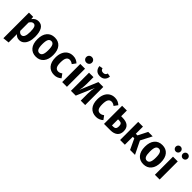

<svg xmlns="http://www.w3.org/2000/svg" viewBox="273 -2277 3973 3973"><g transform="rotate(45 2259.0 -291.0)"><path d="M504 -266Q504 -182 481.5 -118.5Q459 -55 416 -19.5Q373 16 315 16Q243 16 198 -39V204L59 219V-530H182L188 -469Q242 -546 328 -546Q416 -546 460 -473.5Q504 -401 504 -266ZM360 -265Q360 -364 341 -403Q322 -442 283 -442Q234 -442 198 -379V-136Q229 -88 274 -88Q360 -88 360 -265Z M1036 -265Q1036 -134 974 -59Q912 16 803 16Q694 16 632 -57.5Q570 -131 570 -265Q570 -397 632 -471.5Q694 -546 804 -546Q913 -546 974.5 -473.5Q1036 -401 1036 -265ZM715 -265Q715 -170 736.5 -129Q758 -88 803 -88Q848 -88 870 -130Q892 -172 892 -265Q892 -359 870.5 -400.5Q849 -442 804 -442Q758 -442 736.5 -400.5Q715 -359 715 -265Z M1497 -483 1438 -402Q1393 -438 1347 -438Q1298 -438 1273 -397Q1248 -356 1248 -262Q1248 -170 1273.5 -132.5Q1299 -95 1346 -95Q1370 -95 1390.5 -103Q1411 -111 1436 -129L1497 -46Q1428 16 1339 16Q1228 16 1165 -56.5Q1102 -129 1102 -261Q1102 -347 1130.5 -411.5Q1159 -476 1212.5 -511Q1266 -546 1337 -546Q1385 -546 1424 -530.5Q1463 -515 1497 -483Z M1713 -720Q1713 -685 1689.5 -661.5Q1666 -638 1630 -638Q1594 -638 1570.5 -661.5Q1547 -685 1547 -720Q1547 -755 1570.5 -778Q1594 -801 1630 -801Q1666 -801 1689.5 -778Q1713 -755 1713 -720ZM1700 0H1561V-530H1700Z M2234 0H2104V-204Q2104 -306 2125 -392L1958 0H1817V-530H1947V-325Q1947 -218 1927 -138L2091 -530H2234ZM1872 -779 1949 -793Q1957 -762 1975.5 -748Q1994 -734 2025 -734Q2056 -734 2075.5 -748Q2095 -762 2103 -793L2180 -779Q2174 -713 2134 -674.5Q2094 -636 2025 -636Q1957 -636 1917.5 -674.5Q1878 -713 1872 -779Z M2721 -483 2662 -402Q2617 -438 2571 -438Q2522 -438 2497 -397Q2472 -356 2472 -262Q2472 -170 2497.5 -132.5Q2523 -95 2570 -95Q2594 -95 2614.5 -103Q2635 -111 2660 -129L2721 -46Q2652 16 2563 16Q2452 16 2389 -56.5Q2326 -129 2326 -261Q2326 -347 2354.5 -411.5Q2383 -476 2436.5 -511Q2490 -546 2561 -546Q2609 -546 2648 -530.5Q2687 -515 2721 -483Z M3182 -182Q3182 -91 3125.5 -45.5Q3069 0 2973 0H2785V-530H2924V-363H2956Q3073 -363 3127.5 -317Q3182 -271 3182 -182ZM3040 -184Q3040 -230 3021.5 -251Q3003 -272 2958 -272H2924V-94H2963Q3002 -94 3021 -115Q3040 -136 3040 -184Z M3553 -284 3692 0H3548L3439 -232H3395V0H3256V-530H3395V-321H3443L3549 -530H3680Z M4182 -265Q4182 -134 4120 -59Q4058 16 3949 16Q3840 16 3778 -57.5Q3716 -131 3716 -265Q3716 -397 3778 -471.5Q3840 -546 3950 -546Q4059 -546 4120.5 -473.5Q4182 -401 4182 -265ZM3861 -265Q3861 -170 3882.5 -129Q3904 -88 3949 -88Q3994 -88 4016 -130Q4038 -172 4038 -265Q4038 -359 4016.5 -400.5Q3995 -442 3950 -442Q3904 -442 3882.5 -400.5Q3861 -359 3861 -265Z M4413 0H4274V-530H4413ZM4311 -718Q4311 -687 4290.5 -666Q4270 -645 4239 -645Q4208 -645 4187.5 -666Q4167 -687 4167 -718Q4167 -748 4187.5 -769Q4208 -790 4239 -790Q4270 -790 4290.5 -769Q4311 -748 4311 -718ZM4518 -718Q4518 -687 4497.5 -666Q4477 -645 4446 -645Q4416 -645 4395 -666Q4374 -687 4374 -718Q4374 -748 4395 -769Q4416 -790 4446 -790Q4477 -790 4497.5 -769Q4518 -748 4518 -718Z"/></g></svg>

Font: Fira Sans Condensed SemiBold
Style: Regular
Weight: 600
Width: 3
Designer: bBox Type GmbH & Carrois Corporate GbR & Edenspiekermann AG
Foundry: bBox Type GmbH & Carrois Corporate GbR & Edenspiekermann AG
Version: Version 4.301